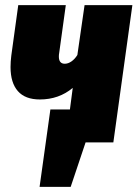

<svg xmlns="http://www.w3.org/2000/svg" viewBox="-20 -554 535 747"><path d="M495 -534 421 0H313L255 173H134L176 -128H252L263 -212Q209 -167 135 -167Q78 -167 49.5 -199.5Q21 -232 21 -293Q21 -314 24 -338L51 -534H236L210 -346Q209 -342 209 -334Q209 -306 232 -306Q245 -306 258 -315Q271 -324 281 -340L309 -534Z"/></svg>

Font: Fira Sans Condensed Black
Style: Italic
Weight: 900
Width: 3
Italic angle: -8°
Designer: Carrois Corporate & Edenspiekermann AG
Foundry: Carrois Corporate GbR & Edenspiekermann AG
Version: Version 4.203